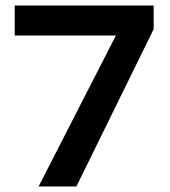

<svg xmlns="http://www.w3.org/2000/svg" viewBox="-20 -764 612 691"><path d="M119 -93 397 -636H33V-744H533V-659L255 -93Z"/></svg>

Font: Noto Sans Telugu UI SemiBold
Style: Regular
Weight: 600
Designer: Jelle Bosma - Monotype Design Team
Foundry: Monotype Imaging Inc.
Version: Version 2.005; ttfautohint (v1.8.4.7-5d5b)